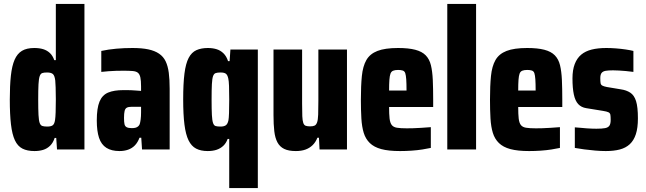

<svg xmlns="http://www.w3.org/2000/svg" viewBox="-20 -763 3297 980"><path d="M156 8Q119 8 94.5 -4.5Q70 -17 56 -47Q42 -77 36 -128Q30 -179 30 -255Q30 -326 35.5 -376.5Q41 -427 54.5 -458Q68 -489 92 -503.5Q116 -518 155 -518Q181 -518 200.5 -512Q220 -506 234.5 -492.5Q249 -479 257 -456H265V-743H411V0H271L267 -59H259Q251 -34 235.5 -19Q220 -4 200 2Q180 8 156 8ZM221 -117Q240 -117 249 -123.5Q258 -130 261 -151Q263 -163 264 -190Q265 -217 265 -256Q265 -293 264 -317Q263 -341 262 -352Q259 -377 250 -385Q241 -393 220 -393Q204 -393 195.5 -390Q187 -387 182.5 -374Q178 -361 176.5 -333Q175 -305 175 -255Q175 -205 176.5 -176.5Q178 -148 182.5 -135.5Q187 -123 196 -120Q205 -117 221 -117Z M590 8Q549 8 523 -8.5Q497 -25 485.5 -59.5Q474 -94 474 -148Q474 -211 488 -244.5Q502 -278 532 -290.5Q562 -303 609 -303Q618 -303 628.5 -303Q639 -303 650 -302.5Q661 -302 673.5 -301Q686 -300 700 -299V-322Q700 -351 696.5 -367.5Q693 -384 684 -391.5Q675 -399 657 -400.5Q639 -402 611 -402Q592 -402 572.5 -401.5Q553 -401 534.5 -399.5Q516 -398 497 -396V-503Q534 -511 574 -514.5Q614 -518 656 -518Q704 -518 737 -511Q770 -504 792 -489Q814 -474 825.5 -450Q837 -426 841.5 -391.5Q846 -357 846 -310V0H705L701 -60H692Q683 -36 668.5 -21Q654 -6 634 1Q614 8 590 8ZM653 -109Q664 -109 671.5 -111Q679 -113 684.5 -117.5Q690 -122 693 -129Q696 -138 698 -153.5Q700 -169 700 -190V-218H653Q636 -218 627.5 -213.5Q619 -209 616 -196.5Q613 -184 613 -161Q613 -140 615.5 -129Q618 -118 627 -113.5Q636 -109 653 -109Z M1150 197V-54H1142Q1134 -32 1119.5 -18.5Q1105 -5 1085.5 1.5Q1066 8 1040 8Q1005 8 981 -4.5Q957 -17 942.5 -46.5Q928 -76 921.5 -127Q915 -178 915 -256Q915 -336 921.5 -387.5Q928 -439 943 -467.5Q958 -496 982.5 -507Q1007 -518 1041 -518Q1065 -518 1085 -512Q1105 -506 1120.5 -491Q1136 -476 1144 -451H1152L1156 -510H1296V197ZM1106 -117Q1123 -117 1132.5 -123.5Q1142 -130 1146 -149Q1148 -159 1149 -186Q1150 -213 1150 -255Q1150 -298 1149 -324.5Q1148 -351 1145 -363Q1141 -381 1132.5 -387Q1124 -393 1106 -393Q1090 -393 1081 -390Q1072 -387 1067.5 -374.5Q1063 -362 1061.5 -333.5Q1060 -305 1060 -255Q1060 -204 1061.5 -176Q1063 -148 1067.5 -135Q1072 -122 1081 -119.5Q1090 -117 1106 -117Z M1490 8Q1453 8 1430.5 -3Q1408 -14 1396 -36.5Q1384 -59 1380 -93.5Q1376 -128 1376 -175V-510H1522V-233Q1522 -193 1523 -170Q1524 -147 1528 -135.5Q1532 -124 1540.5 -121Q1549 -118 1563 -118Q1578 -118 1586 -122Q1594 -126 1598.5 -138.5Q1603 -151 1604 -178Q1605 -205 1605 -250V-510H1751V0H1611L1608 -60H1600Q1591 -37 1575.5 -22Q1560 -7 1539 0.5Q1518 8 1490 8Z M2022 8Q1963 8 1926 -2Q1889 -12 1867.5 -33Q1846 -54 1836.5 -85Q1827 -116 1824.5 -158.5Q1822 -201 1822 -254Q1822 -325 1827 -375Q1832 -425 1850 -456.5Q1868 -488 1906.5 -503Q1945 -518 2012 -518Q2065 -518 2099.5 -509Q2134 -500 2153 -480.5Q2172 -461 2179.5 -430Q2187 -399 2189 -355.5Q2191 -312 2191 -254V-217H1966Q1966 -180 1968.5 -158Q1971 -136 1979.5 -125Q1988 -114 2006 -111Q2024 -108 2056 -108Q2071 -108 2089 -108.5Q2107 -109 2130 -110.5Q2153 -112 2179 -114V-8Q2161 -4 2135.5 0Q2110 4 2080.5 6Q2051 8 2022 8ZM2055 -288V-301Q2055 -337 2053.5 -358Q2052 -379 2048.5 -389.5Q2045 -400 2035.5 -403Q2026 -406 2012 -406Q1996 -406 1986.5 -402Q1977 -398 1973 -387Q1969 -376 1967.5 -355Q1966 -334 1966 -301H2065Z M2263 0V-743H2410V0Z M2681 8Q2622 8 2585 -2Q2548 -12 2526.5 -33Q2505 -54 2495.5 -85Q2486 -116 2483.5 -158.5Q2481 -201 2481 -254Q2481 -325 2486 -375Q2491 -425 2509 -456.5Q2527 -488 2565.5 -503Q2604 -518 2671 -518Q2724 -518 2758.5 -509Q2793 -500 2812 -480.5Q2831 -461 2838.5 -430Q2846 -399 2848 -355.5Q2850 -312 2850 -254V-217H2625Q2625 -180 2627.5 -158Q2630 -136 2638.5 -125Q2647 -114 2665 -111Q2683 -108 2715 -108Q2730 -108 2748 -108.5Q2766 -109 2789 -110.5Q2812 -112 2838 -114V-8Q2820 -4 2794.5 0Q2769 4 2739.5 6Q2710 8 2681 8ZM2714 -288V-301Q2714 -337 2712.5 -358Q2711 -379 2707.5 -389.5Q2704 -400 2694.5 -403Q2685 -406 2671 -406Q2655 -406 2645.5 -402Q2636 -398 2632 -387Q2628 -376 2626.5 -355Q2625 -334 2625 -301H2724Z M3072 8Q3047 8 3018 5.5Q2989 3 2962 -0.5Q2935 -4 2914 -8V-113Q2931 -112 2945.5 -110.5Q2960 -109 2973.5 -108Q2987 -107 3000 -106.5Q3013 -106 3024 -106Q3053 -106 3068.5 -109Q3084 -112 3090.5 -121.5Q3097 -131 3097 -151Q3097 -168 3095.5 -177Q3094 -186 3085.5 -190Q3077 -194 3058 -197L2972 -211Q2947 -215 2931.5 -231.5Q2916 -248 2909 -280.5Q2902 -313 2902 -363Q2902 -406 2913.5 -436Q2925 -466 2946.5 -484Q2968 -502 3000 -510Q3032 -518 3075 -518Q3098 -518 3124 -516Q3150 -514 3173.5 -510.5Q3197 -507 3213 -503V-396Q3192 -399 3173.5 -400.5Q3155 -402 3139 -403Q3123 -404 3109 -404Q3085 -404 3071 -401.5Q3057 -399 3050.5 -390.5Q3044 -382 3044 -364Q3044 -347 3045.5 -338.5Q3047 -330 3054.5 -326Q3062 -322 3077 -319L3149 -307Q3177 -303 3197 -290Q3217 -277 3226.5 -247Q3236 -217 3236 -159Q3236 -110 3225.5 -78Q3215 -46 3194.5 -27Q3174 -8 3143.5 0Q3113 8 3072 8Z"/></svg>

Font: Saira Condensed ExtraBold
Style: Regular
Weight: 800
Width: 3
Designer: Hector Gatti with collaboration of the Omnibus-Type team
Foundry: Omnibus-Type
Version: Version 1.101